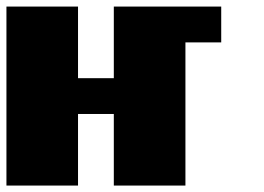

<svg xmlns="http://www.w3.org/2000/svg" viewBox="-20 -576 818 596"><path d="M0 0V-555.6H222.2V-333.3H333.3V-555.6H666.7V-444.4H555.6V0H333.3V-222.2H222.2V0Z"/></svg>

Font: Pixeloid Sans
Style: Bold
Weight: 700
Monospace: yes
Designer: GGBot
Version: 0.3